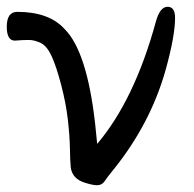

<svg xmlns="http://www.w3.org/2000/svg" viewBox="-37 -526 572 567"><path d="M250 21Q237 21 215 14Q177 3 172 -31Q170 -51 169.5 -87Q169 -123 163.5 -171.5Q158 -220 144 -274Q130 -328 116 -359Q102 -390 83.5 -399Q65 -408 48 -408Q29 -408 7 -406Q-17 -406 -17 -447Q-17 -491 14 -491Q108 -491 154 -440Q220 -374 244 -160L250 -101Q360 -231 423 -461Q435 -506 458 -506Q480 -506 480 -473Q480 -420 452 -319Q407 -160 298 -25Q280 -3 272 9Q264 21 250 21Z"/></svg>

Font: ToneOZ-Pinyin-WenKai-Medium
Style: Medium
Weight: 700
Designer: Fontworks Inc.
Foundry: ToneOZ
Version: Version 0.240331